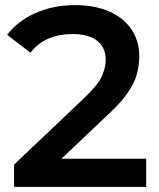

<svg xmlns="http://www.w3.org/2000/svg" viewBox="-20 -730 622 750"><path d="M35 0V-87L313 -351Q364 -400 378.5 -433.5Q393 -467 393 -496Q393 -544 360 -570.5Q327 -597 263 -597Q212 -597 170 -579.5Q128 -562 99 -524L8 -594Q49 -648 118.5 -679Q188 -710 274 -710Q350 -710 406 -685.5Q462 -661 493 -616Q524 -571 524 -509Q524 -475 515 -441.5Q506 -408 481 -370.5Q456 -333 408 -288L220 -110H551V0Z"/></svg>

Font: Montserrat SemiBold
Style: Regular
Weight: 600
Designer: Julieta Ulanovsky
Foundry: Julieta Ulanovsky
Version: Version 9.000; ttfautohint (v1.8.4.7-5d5b)